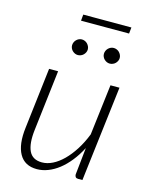

<svg xmlns="http://www.w3.org/2000/svg" viewBox="-121 -883 758 967"><g transform="rotate(15 258.0 -400.0)"><path d="M47 0ZM142.5 -497.5 105 -181Q96.5 -109.5 114.5 -71.2Q132.5 -33 182 -33Q209.5 -33 237.5 -47Q265.5 -61 292 -87.2Q318.5 -113.5 342 -150.2Q365.5 -187 383.5 -233L415.5 -497.5H462.5L402.5 0H380.5Q371 0 366.8 -5Q362.5 -10 362.5 -18.5L377.5 -160Q357 -120.5 332.2 -89.5Q307.5 -58.5 280.2 -37.2Q253 -16 224 -4.8Q195 6.5 166 6.5Q102 6.5 74.5 -42.8Q47 -92 58 -181L95.5 -497.5ZM191 -806H442L438.5 -773.5H188ZM258.5 -642Q258.5 -634 255 -626.8Q251.5 -619.5 246 -614Q240.5 -608.5 232.8 -605.2Q225 -602 217 -602Q209 -602 201.8 -605.2Q194.5 -608.5 188.8 -614Q183 -619.5 179.8 -626.8Q176.5 -634 176.5 -642Q176.5 -650.5 179.8 -658Q183 -665.5 188.8 -671.2Q194.5 -677 201.8 -680.2Q209 -683.5 217 -683.5Q225 -683.5 232.8 -680.2Q240.5 -677 246 -671.2Q251.5 -665.5 255 -658Q258.5 -650.5 258.5 -642ZM425 -642Q425 -634 421.5 -626.8Q418 -619.5 412.5 -614Q407 -608.5 399.2 -605.2Q391.5 -602 383.5 -602Q375 -602 367.8 -605.2Q360.5 -608.5 354.8 -614Q349 -619.5 345.8 -626.8Q342.5 -634 342.5 -642Q342.5 -650.5 345.8 -658Q349 -665.5 354.8 -671.2Q360.5 -677 367.8 -680.2Q375 -683.5 383.5 -683.5Q391.5 -683.5 399.2 -680.2Q407 -677 412.5 -671.2Q418 -665.5 421.5 -658Q425 -650.5 425 -642Z"/></g></svg>

Font: Lato Light
Style: Italic
Weight: 300
Italic angle: -7°
Designer: Lukasz Dziedzic
Foundry: tyPoland Lukasz Dziedzic
Version: Version 2.007; 2014-02-27